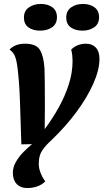

<svg xmlns="http://www.w3.org/2000/svg" viewBox="-20 -751 523 971"><path d="M118 200Q84 200 64.5 179.5Q45 159 45 123Q45 95 60 68.5Q75 42 97.5 19Q120 -4 142 -22L88 -21Q84 -144 81 -237Q78 -330 69 -405Q64 -447 55 -468Q46 -489 28 -500Q56 -530 107 -530Q163 -530 182 -498.5Q201 -467 205 -405Q206 -382 206.5 -332.5Q207 -283 207 -204L206 -98Q245 -150 277 -207.5Q309 -265 328 -324.5Q347 -384 347 -443Q347 -456 345.5 -470.5Q344 -485 340 -500Q353 -514 372.5 -522Q392 -530 415 -530Q446 -530 464.5 -510.5Q483 -491 483 -453Q483 -398 452 -328Q421 -258 366.5 -184.5Q312 -111 243 -45Q212 -17 194 9Q176 35 176 77Q176 100 185.5 124Q195 148 209 166Q193 183 169 191.5Q145 200 118 200ZM183 -596Q147 -596 124 -612.5Q101 -629 101 -662Q101 -696 126 -713.5Q151 -731 186 -731Q222 -731 245 -714Q268 -697 268 -664Q268 -630 243.5 -613Q219 -596 183 -596ZM397 -596Q361 -596 338 -612.5Q315 -629 315 -662Q315 -696 339.5 -713.5Q364 -731 400 -731Q435 -731 458 -714Q481 -697 481 -664Q481 -630 456.5 -613Q432 -596 397 -596Z"/></svg>

Font: Sansita Swashed Medium
Style: Regular
Weight: 500
Designer: Pablo Cosgaya
Foundry: Omnibus-Type
Version: Version 1.003; ttfautohint (v1.8.3)